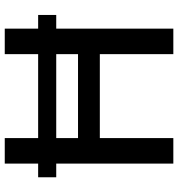

<svg xmlns="http://www.w3.org/2000/svg" viewBox="10 -778 767 828"><g transform="rotate(-90 394.0 -363.5)"><path d="M685 -505V0H575V-317H213V0H103V-505H44V-583H103V-727H213V-583H575V-727H685V-583H744V-505ZM213 -411H575V-505H213Z"/></g></svg>

Font: Sinter Medium
Style: Regular
Weight: 500
Foundry: Adobe & rsms
Version: Version 1.000